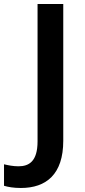

<svg xmlns="http://www.w3.org/2000/svg" viewBox="-96 -734 425 956"><path d="M8 202C134 202 219 134 219 -33V-714H91V-30C91 70 48 94 -4 94C-31 94 -55 89 -76 84V191C-56 197 -29 202 8 202Z"/></svg>

Font: Noto Sans Sinhala SemiBold
Style: Regular
Weight: 600
Designer: Jelle Bosma - Monotype Design Team
Foundry: Monotype Imaging Inc.
Version: Version 2.006